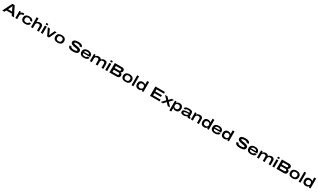

<svg xmlns="http://www.w3.org/2000/svg" viewBox="1262 -6352 20121 12166"><g transform="rotate(30 11322.5 -268.5)"><path d="M24 0 368 -687H540L884 0H717L652 -133H245L180 0ZM305 -256H592L512 -424Q507 -435 497.5 -456.5Q488 -478 478.5 -500.5Q469 -523 461.5 -539.5Q454 -556 453 -557H445Q436 -537 424.5 -511Q413 -485 402.5 -461Q392 -437 385 -423Z M979 0V-527H1090L1100 -434H1108Q1119 -462 1140 -486Q1161 -510 1192.5 -524.5Q1224 -539 1264 -539Q1282 -539 1299.5 -536.5Q1317 -534 1331 -529V-408H1262Q1222 -408 1194.5 -394.5Q1167 -381 1150 -358Q1133 -335 1125 -307.5Q1117 -280 1117 -251V0Z M1704 12Q1602 12 1529.5 -18.5Q1457 -49 1419 -110.5Q1381 -172 1381 -264Q1381 -356 1419 -417Q1457 -478 1529.5 -508.5Q1602 -539 1704 -539Q1767 -539 1822 -525.5Q1877 -512 1918.5 -484.5Q1960 -457 1983 -416.5Q2006 -376 2006 -322H1867Q1867 -358 1844.5 -382.5Q1822 -407 1785 -419.5Q1748 -432 1704 -432Q1648 -432 1607.5 -414Q1567 -396 1545.5 -361Q1524 -326 1524 -274V-254Q1524 -203 1546 -167.5Q1568 -132 1609.5 -113.5Q1651 -95 1709 -95Q1752 -95 1789 -108.5Q1826 -122 1849 -147Q1872 -172 1872 -206H2006Q2006 -151 1982.5 -110Q1959 -69 1918 -42Q1877 -15 1822 -1.5Q1767 12 1704 12Z M2127 0V-724H2265V-454H2272Q2300 -487 2335 -505.5Q2370 -524 2408 -531.5Q2446 -539 2482 -539Q2556 -539 2605.5 -516Q2655 -493 2680 -446Q2705 -399 2705 -326V0H2567V-302Q2567 -336 2557.5 -359.5Q2548 -383 2530.5 -397Q2513 -411 2488.5 -417Q2464 -423 2434 -423Q2390 -423 2351.5 -405Q2313 -387 2289 -355Q2265 -323 2265 -280V0Z M2843 -613V-724H2981V-613ZM2843 0V-527H2981V0Z M3307 0 3057 -527H3206L3322 -271Q3329 -256 3339 -232Q3349 -208 3359.5 -183Q3370 -158 3378 -138H3386Q3394 -158 3403.5 -183Q3413 -208 3422.5 -232Q3432 -256 3439 -271L3555 -527H3700L3450 0Z M4078 12Q3977 12 3904.5 -19Q3832 -50 3793.5 -111.5Q3755 -173 3755 -264Q3755 -356 3793.5 -417Q3832 -478 3904.5 -508.5Q3977 -539 4078 -539Q4179 -539 4251.5 -508.5Q4324 -478 4362.5 -417Q4401 -356 4401 -264Q4401 -173 4362.5 -111.5Q4324 -50 4251.5 -19Q4179 12 4078 12ZM4078 -95Q4134 -95 4174.5 -113.5Q4215 -132 4236.5 -167.5Q4258 -203 4258 -254V-274Q4258 -326 4236.5 -361Q4215 -396 4174.5 -414Q4134 -432 4078 -432Q4022 -432 3981.5 -414Q3941 -396 3919.5 -361Q3898 -326 3898 -274V-254Q3898 -203 3919.5 -167.5Q3941 -132 3981.5 -113.5Q4022 -95 4078 -95Z M5203 12Q5125 12 5057 2.5Q4989 -7 4938 -31.5Q4887 -56 4858.5 -100Q4830 -144 4830 -213Q4830 -215 4830 -218Q4830 -221 4831 -223H4981Q4980 -219 4979.5 -213.5Q4979 -208 4979 -201Q4979 -170 5006 -150.5Q5033 -131 5083 -122Q5133 -113 5200 -113Q5229 -113 5258.5 -115.5Q5288 -118 5315 -123Q5342 -128 5363.5 -137Q5385 -146 5397.5 -159.5Q5410 -173 5410 -191Q5410 -217 5386.5 -232.5Q5363 -248 5323 -258Q5283 -268 5233 -275Q5183 -282 5129.5 -290.5Q5076 -299 5026 -313.5Q4976 -328 4936 -351Q4896 -374 4872.5 -410.5Q4849 -447 4849 -500Q4849 -548 4872 -585Q4895 -622 4940 -647.5Q4985 -673 5050.5 -686Q5116 -699 5201 -699Q5287 -699 5351 -685Q5415 -671 5457 -645Q5499 -619 5519.5 -582.5Q5540 -546 5540 -501V-485H5392V-498Q5392 -520 5368 -537Q5344 -554 5303 -564Q5262 -574 5210 -574Q5138 -574 5093 -565Q5048 -556 5027 -540.5Q5006 -525 5006 -506Q5006 -483 5029.5 -469Q5053 -455 5093 -446.5Q5133 -438 5183 -431Q5233 -424 5286.5 -415Q5340 -406 5390 -392Q5440 -378 5480 -354.5Q5520 -331 5543.5 -295.5Q5567 -260 5567 -208Q5567 -128 5521 -79.5Q5475 -31 5393 -9.5Q5311 12 5203 12Z M6000 12Q5898 12 5824.5 -17.5Q5751 -47 5711 -108Q5671 -169 5671 -263Q5671 -355 5710 -416.5Q5749 -478 5822 -508.5Q5895 -539 5995 -539Q6100 -539 6171.5 -508.5Q6243 -478 6279 -419.5Q6315 -361 6315 -277V-229H5816Q5819 -180 5842.5 -150.5Q5866 -121 5907.5 -108Q5949 -95 6004 -95Q6026 -95 6053.5 -100Q6081 -105 6106.5 -115Q6132 -125 6150 -141.5Q6168 -158 6171 -182H6311Q6311 -142 6290.5 -106.5Q6270 -71 6230 -44.5Q6190 -18 6132 -3Q6074 12 6000 12ZM5816 -321H6169Q6169 -350 6155.5 -371Q6142 -392 6118 -405.5Q6094 -419 6063 -425.5Q6032 -432 5997 -432Q5946 -432 5906.5 -419.5Q5867 -407 5844 -382Q5821 -357 5816 -321Z M6436 0V-527H6547L6557 -437H6566Q6594 -476 6630 -498Q6666 -520 6706.5 -529.5Q6747 -539 6785 -539Q6859 -539 6908 -514.5Q6957 -490 6979 -437H6988Q7017 -476 7053.5 -498Q7090 -520 7130.5 -529.5Q7171 -539 7210 -539Q7280 -539 7327.5 -516Q7375 -493 7399 -446Q7423 -399 7423 -326V0H7285V-302Q7285 -336 7276 -359.5Q7267 -383 7250.5 -397Q7234 -411 7211 -417Q7188 -423 7160 -423Q7118 -423 7081 -405Q7044 -387 7021 -355Q6998 -323 6998 -280V0H6861V-302Q6861 -336 6852 -359.5Q6843 -383 6826.5 -397Q6810 -411 6787 -417Q6764 -423 6735 -423Q6693 -423 6656 -405Q6619 -387 6596.5 -355Q6574 -323 6574 -280V0Z M7561 -613V-724H7699V-613ZM7561 0V-527H7699V0Z M7867 0V-687H8398Q8453 -687 8496.5 -665.5Q8540 -644 8565 -606Q8590 -568 8590 -517Q8590 -478 8575 -446Q8560 -414 8534.5 -392.5Q8509 -371 8477 -360V-356Q8515 -348 8545 -325.5Q8575 -303 8592 -268.5Q8609 -234 8609 -189Q8609 -125 8580.5 -83Q8552 -41 8504.5 -20.5Q8457 0 8398 0ZM8019 -127H8367Q8405 -127 8429 -146Q8453 -165 8453 -206Q8453 -230 8443 -248.5Q8433 -267 8413 -277Q8393 -287 8361 -287H8019ZM8019 -411H8349Q8377 -411 8396 -420.5Q8415 -430 8425 -447Q8435 -464 8435 -484Q8435 -522 8413 -541Q8391 -560 8355 -560H8019Z M9038 12Q8937 12 8864.5 -19Q8792 -50 8753.5 -111.5Q8715 -173 8715 -264Q8715 -356 8753.5 -417Q8792 -478 8864.5 -508.5Q8937 -539 9038 -539Q9139 -539 9211.5 -508.5Q9284 -478 9322.5 -417Q9361 -356 9361 -264Q9361 -173 9322.5 -111.5Q9284 -50 9211.5 -19Q9139 12 9038 12ZM9038 -95Q9094 -95 9134.5 -113.5Q9175 -132 9196.5 -167.5Q9218 -203 9218 -254V-274Q9218 -326 9196.5 -361Q9175 -396 9134.5 -414Q9094 -432 9038 -432Q8982 -432 8941.5 -414Q8901 -396 8879.5 -361Q8858 -326 8858 -274V-254Q8858 -203 8879.5 -167.5Q8901 -132 8941.5 -113.5Q8982 -95 9038 -95Z M9482 0V-724H9620V0Z M10011 12Q9929 12 9868.5 -18Q9808 -48 9774.5 -109.5Q9741 -171 9741 -263Q9741 -357 9774 -418Q9807 -479 9865.5 -509Q9924 -539 10002 -539Q10044 -539 10082 -530Q10120 -521 10151 -503.5Q10182 -486 10204 -460H10211V-724H10349V0H10238L10226 -83H10218Q10181 -31 10128 -9.5Q10075 12 10011 12ZM10046 -104Q10098 -104 10135 -122Q10172 -140 10192 -174.5Q10212 -209 10212 -259V-267Q10212 -305 10200.5 -334Q10189 -363 10167 -382.5Q10145 -402 10114 -412.5Q10083 -423 10044 -423Q9994 -423 9957.5 -405Q9921 -387 9901.5 -353.5Q9882 -320 9882 -271V-256Q9882 -207 9902 -173Q9922 -139 9958.5 -121.5Q9995 -104 10046 -104Z M10837 0V-687H11532V-560H10989V-413H11472V-286H10989V-127H11540V0Z M11618 0 11868 -274 11633 -527H11809L11964 -360H11971L12124 -527H12289L12054 -272L12303 0H12128L11959 -186H11952L11784 0Z M12361 187V-527H12472L12484 -444H12492Q12529 -496 12582 -517.5Q12635 -539 12699 -539Q12781 -539 12841.5 -509Q12902 -479 12935.5 -418Q12969 -357 12969 -264Q12969 -171 12936 -109.5Q12903 -48 12844.5 -18Q12786 12 12708 12Q12666 12 12628 3Q12590 -6 12559 -23.5Q12528 -41 12506 -67H12499V187ZM12666 -104Q12717 -104 12753 -122Q12789 -140 12808.5 -174Q12828 -208 12828 -256V-271Q12828 -320 12808.5 -354Q12789 -388 12752 -405.5Q12715 -423 12664 -423Q12613 -423 12575.5 -405Q12538 -387 12518 -352.5Q12498 -318 12498 -268V-260Q12498 -223 12509.5 -193.5Q12521 -164 12543 -144.5Q12565 -125 12596 -114.5Q12627 -104 12666 -104Z M13289 12Q13242 12 13201.5 4.5Q13161 -3 13130.5 -20.5Q13100 -38 13083 -68Q13066 -98 13066 -143Q13066 -207 13101 -243Q13136 -279 13200 -295Q13264 -311 13349.5 -315Q13435 -319 13535 -319V-341Q13535 -375 13518.5 -395Q13502 -415 13467.5 -423.5Q13433 -432 13377 -432Q13332 -432 13298 -426Q13264 -420 13245 -408Q13226 -396 13226 -378V-366H13088Q13087 -370 13086.5 -374Q13086 -378 13086 -383Q13086 -430 13120 -465Q13154 -500 13221 -519.5Q13288 -539 13388 -539Q13481 -539 13544.5 -522Q13608 -505 13640.5 -466Q13673 -427 13673 -361V-134Q13673 -115 13680.5 -105Q13688 -95 13707 -95H13758V-5Q13748 -1 13721.5 5.5Q13695 12 13663 12Q13619 12 13594.5 1Q13570 -10 13559.5 -29Q13549 -48 13545 -71H13537Q13509 -45 13470 -26Q13431 -7 13385 2.5Q13339 12 13289 12ZM13323 -95Q13355 -95 13391.5 -102Q13428 -109 13461 -122.5Q13494 -136 13514.5 -156.5Q13535 -177 13535 -204V-231Q13423 -231 13349.5 -223.5Q13276 -216 13240 -198Q13204 -180 13204 -147Q13204 -125 13221.5 -114Q13239 -103 13266.5 -99Q13294 -95 13323 -95Z M13829 0V-527H13940L13950 -437H13959Q13988 -476 14025 -498Q14062 -520 14103.5 -529.5Q14145 -539 14184 -539Q14258 -539 14307.5 -516Q14357 -493 14382 -446Q14407 -399 14407 -326V0H14269V-302Q14269 -336 14259.5 -359.5Q14250 -383 14232.5 -397Q14215 -411 14190.5 -417Q14166 -423 14136 -423Q14092 -423 14053.5 -405Q14015 -387 13991 -355Q13967 -323 13967 -280V0Z M14794 12Q14712 12 14651.5 -18Q14591 -48 14557.5 -109.5Q14524 -171 14524 -263Q14524 -357 14557 -418Q14590 -479 14648.5 -509Q14707 -539 14785 -539Q14827 -539 14865 -530Q14903 -521 14934 -503.5Q14965 -486 14987 -460H14994V-724H15132V0H15021L15009 -83H15001Q14964 -31 14911 -9.5Q14858 12 14794 12ZM14829 -104Q14881 -104 14918 -122Q14955 -140 14975 -174.5Q14995 -209 14995 -259V-267Q14995 -305 14983.5 -334Q14972 -363 14950 -382.5Q14928 -402 14897 -412.5Q14866 -423 14827 -423Q14777 -423 14740.5 -405Q14704 -387 14684.5 -353.5Q14665 -320 14665 -271V-256Q14665 -207 14685 -173Q14705 -139 14741.5 -121.5Q14778 -104 14829 -104Z M15582 12Q15480 12 15406.5 -17.5Q15333 -47 15293 -108Q15253 -169 15253 -263Q15253 -355 15292 -416.5Q15331 -478 15404 -508.5Q15477 -539 15577 -539Q15682 -539 15753.5 -508.5Q15825 -478 15861 -419.5Q15897 -361 15897 -277V-229H15398Q15401 -180 15424.5 -150.5Q15448 -121 15489.5 -108Q15531 -95 15586 -95Q15608 -95 15635.5 -100Q15663 -105 15688.5 -115Q15714 -125 15732 -141.5Q15750 -158 15753 -182H15893Q15893 -142 15872.5 -106.5Q15852 -71 15812 -44.5Q15772 -18 15714 -3Q15656 12 15582 12ZM15398 -321H15751Q15751 -350 15737.5 -371Q15724 -392 15700 -405.5Q15676 -419 15645 -425.5Q15614 -432 15579 -432Q15528 -432 15488.5 -419.5Q15449 -407 15426 -382Q15403 -357 15398 -321Z M16267 12Q16185 12 16124.5 -18Q16064 -48 16030.5 -109.5Q15997 -171 15997 -263Q15997 -357 16030 -418Q16063 -479 16121.5 -509Q16180 -539 16258 -539Q16300 -539 16338 -530Q16376 -521 16407 -503.5Q16438 -486 16460 -460H16467V-724H16605V0H16494L16482 -83H16474Q16437 -31 16384 -9.5Q16331 12 16267 12ZM16302 -104Q16354 -104 16391 -122Q16428 -140 16448 -174.5Q16468 -209 16468 -259V-267Q16468 -305 16456.5 -334Q16445 -363 16423 -382.5Q16401 -402 16370 -412.5Q16339 -423 16300 -423Q16250 -423 16213.5 -405Q16177 -387 16157.5 -353.5Q16138 -320 16138 -271V-256Q16138 -207 16158 -173Q16178 -139 16214.5 -121.5Q16251 -104 16302 -104Z M17428 12Q17350 12 17282 2.5Q17214 -7 17163 -31.5Q17112 -56 17083.5 -100Q17055 -144 17055 -213Q17055 -215 17055 -218Q17055 -221 17056 -223H17206Q17205 -219 17204.5 -213.5Q17204 -208 17204 -201Q17204 -170 17231 -150.5Q17258 -131 17308 -122Q17358 -113 17425 -113Q17454 -113 17483.5 -115.5Q17513 -118 17540 -123Q17567 -128 17588.5 -137Q17610 -146 17622.5 -159.5Q17635 -173 17635 -191Q17635 -217 17611.5 -232.5Q17588 -248 17548 -258Q17508 -268 17458 -275Q17408 -282 17354.5 -290.5Q17301 -299 17251 -313.5Q17201 -328 17161 -351Q17121 -374 17097.5 -410.5Q17074 -447 17074 -500Q17074 -548 17097 -585Q17120 -622 17165 -647.5Q17210 -673 17275.5 -686Q17341 -699 17426 -699Q17512 -699 17576 -685Q17640 -671 17682 -645Q17724 -619 17744.5 -582.5Q17765 -546 17765 -501V-485H17617V-498Q17617 -520 17593 -537Q17569 -554 17528 -564Q17487 -574 17435 -574Q17363 -574 17318 -565Q17273 -556 17252 -540.5Q17231 -525 17231 -506Q17231 -483 17254.5 -469Q17278 -455 17318 -446.5Q17358 -438 17408 -431Q17458 -424 17511.5 -415Q17565 -406 17615 -392Q17665 -378 17705 -354.5Q17745 -331 17768.5 -295.5Q17792 -260 17792 -208Q17792 -128 17746 -79.5Q17700 -31 17618 -9.5Q17536 12 17428 12Z M18225 12Q18123 12 18049.5 -17.5Q17976 -47 17936 -108Q17896 -169 17896 -263Q17896 -355 17935 -416.5Q17974 -478 18047 -508.5Q18120 -539 18220 -539Q18325 -539 18396.5 -508.5Q18468 -478 18504 -419.5Q18540 -361 18540 -277V-229H18041Q18044 -180 18067.5 -150.5Q18091 -121 18132.5 -108Q18174 -95 18229 -95Q18251 -95 18278.5 -100Q18306 -105 18331.5 -115Q18357 -125 18375 -141.5Q18393 -158 18396 -182H18536Q18536 -142 18515.5 -106.5Q18495 -71 18455 -44.5Q18415 -18 18357 -3Q18299 12 18225 12ZM18041 -321H18394Q18394 -350 18380.5 -371Q18367 -392 18343 -405.5Q18319 -419 18288 -425.5Q18257 -432 18222 -432Q18171 -432 18131.5 -419.5Q18092 -407 18069 -382Q18046 -357 18041 -321Z M18661 0V-527H18772L18782 -437H18791Q18819 -476 18855 -498Q18891 -520 18931.5 -529.5Q18972 -539 19010 -539Q19084 -539 19133 -514.5Q19182 -490 19204 -437H19213Q19242 -476 19278.5 -498Q19315 -520 19355.5 -529.5Q19396 -539 19435 -539Q19505 -539 19552.5 -516Q19600 -493 19624 -446Q19648 -399 19648 -326V0H19510V-302Q19510 -336 19501 -359.5Q19492 -383 19475.5 -397Q19459 -411 19436 -417Q19413 -423 19385 -423Q19343 -423 19306 -405Q19269 -387 19246 -355Q19223 -323 19223 -280V0H19086V-302Q19086 -336 19077 -359.5Q19068 -383 19051.5 -397Q19035 -411 19012 -417Q18989 -423 18960 -423Q18918 -423 18881 -405Q18844 -387 18821.5 -355Q18799 -323 18799 -280V0Z M19786 -613V-724H19924V-613ZM19786 0V-527H19924V0Z M20092 0V-687H20623Q20678 -687 20721.5 -665.5Q20765 -644 20790 -606Q20815 -568 20815 -517Q20815 -478 20800 -446Q20785 -414 20759.5 -392.5Q20734 -371 20702 -360V-356Q20740 -348 20770 -325.5Q20800 -303 20817 -268.5Q20834 -234 20834 -189Q20834 -125 20805.5 -83Q20777 -41 20729.5 -20.5Q20682 0 20623 0ZM20244 -127H20592Q20630 -127 20654 -146Q20678 -165 20678 -206Q20678 -230 20668 -248.5Q20658 -267 20638 -277Q20618 -287 20586 -287H20244ZM20244 -411H20574Q20602 -411 20621 -420.5Q20640 -430 20650 -447Q20660 -464 20660 -484Q20660 -522 20638 -541Q20616 -560 20580 -560H20244Z M21263 12Q21162 12 21089.5 -19Q21017 -50 20978.5 -111.5Q20940 -173 20940 -264Q20940 -356 20978.5 -417Q21017 -478 21089.5 -508.5Q21162 -539 21263 -539Q21364 -539 21436.5 -508.5Q21509 -478 21547.5 -417Q21586 -356 21586 -264Q21586 -173 21547.5 -111.5Q21509 -50 21436.5 -19Q21364 12 21263 12ZM21263 -95Q21319 -95 21359.5 -113.5Q21400 -132 21421.5 -167.5Q21443 -203 21443 -254V-274Q21443 -326 21421.5 -361Q21400 -396 21359.5 -414Q21319 -432 21263 -432Q21207 -432 21166.5 -414Q21126 -396 21104.5 -361Q21083 -326 21083 -274V-254Q21083 -203 21104.5 -167.5Q21126 -132 21166.5 -113.5Q21207 -95 21263 -95Z M21707 0V-724H21845V0Z M22236 12Q22154 12 22093.5 -18Q22033 -48 21999.5 -109.5Q21966 -171 21966 -263Q21966 -357 21999 -418Q22032 -479 22090.5 -509Q22149 -539 22227 -539Q22269 -539 22307 -530Q22345 -521 22376 -503.5Q22407 -486 22429 -460H22436V-724H22574V0H22463L22451 -83H22443Q22406 -31 22353 -9.5Q22300 12 22236 12ZM22271 -104Q22323 -104 22360 -122Q22397 -140 22417 -174.5Q22437 -209 22437 -259V-267Q22437 -305 22425.5 -334Q22414 -363 22392 -382.5Q22370 -402 22339 -412.5Q22308 -423 22269 -423Q22219 -423 22182.5 -405Q22146 -387 22126.5 -353.5Q22107 -320 22107 -271V-256Q22107 -207 22127 -173Q22147 -139 22183.5 -121.5Q22220 -104 22271 -104Z"/></g></svg>

Font: Archivo SemiBold Expanded SemiBold
Style: Regular
Weight: 600
Width: 7
Version: Version 2.001